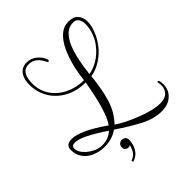

<svg xmlns="http://www.w3.org/2000/svg" viewBox="-295 -775 1119 1119"><g transform="rotate(-45 264.5 -215.5)"><path d="M474 119Q411 119 346 85.5Q281 52 200 -3Q154 30 93 30Q51 30 16 15.5Q-19 1 -40.5 -27.5Q-62 -56 -62 -97Q-62 -139 -13 -139Q57 -139 196 -42Q242 -106 278 -314Q207 -314 152 -343.5Q97 -373 66.5 -423.5Q36 -474 36 -537Q36 -580 54 -608Q77 -640 116 -640Q150 -640 178 -618Q206 -596 217 -563Q217 -553 211 -553Q207 -553 205 -555.5Q203 -558 202 -560Q172 -624 118 -624Q53 -624 53 -528Q53 -470 84 -425Q115 -380 167 -355Q219 -330 280 -330Q286 -385 299.5 -439Q313 -493 334.5 -537.5Q356 -582 386.5 -609Q417 -636 458 -636Q499 -636 518 -613.5Q537 -591 537 -557Q537 -524 521.5 -485Q506 -446 479 -411Q451 -375 411 -349Q371 -323 327 -316Q317 -218 296 -147Q275 -76 223 -21Q249 -3 284.5 14.5Q320 32 358.5 47Q397 62 433.5 71Q470 80 498 80Q539 80 558.5 60.5Q578 41 578 10Q578 -3 575 -16Q575 -22 580 -22Q586 -22 588.5 -11Q591 0 591 14Q591 60 558.5 89.5Q526 119 474 119ZM328 -333Q370 -340 407 -364Q444 -388 470 -422Q493 -451 505.5 -486.5Q518 -522 518 -553Q518 -579 507.5 -596Q497 -613 473 -613Q436 -613 410.5 -587.5Q385 -562 368.5 -520Q352 -478 342.5 -429Q333 -380 328 -333ZM87 14Q139 14 175 -19Q39 -111 -14 -111Q-42 -111 -42 -88Q-42 -64 -21.5 -40.5Q-1 -17 29 -1.5Q59 14 87 14ZM147 209 144 198Q176 186 187.5 163Q199 140 202 125Q196 131 186 131Q176 131 167.5 124Q159 117 159 103Q159 89 168 80Q177 71 190 71Q201 71 211 78.5Q221 86 221 104Q221 118 215 139.5Q209 161 193 180.5Q177 200 147 209Z"/></g></svg>

Font: Updock
Style: Regular
Weight: 400
Designer: Robert E. Leuschke
Foundry: Robert E. Leuschke
Version: Version 1.010; ttfautohint (v1.8.4.7-5d5b)